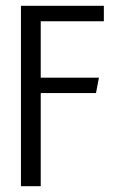

<svg xmlns="http://www.w3.org/2000/svg" viewBox="-20 -640 400 660"><path d="M52 -620H337V-567H120V-373H320L310 -320H120V0H52Z"/></svg>

Font: Smooch Sans Medium
Style: Regular
Weight: 500
Designer: Robert E. Leuschke
Foundry: Robert E. Leuschke
Version: Version 1.010; ttfautohint (v1.8.3)